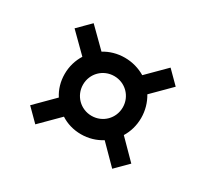

<svg xmlns="http://www.w3.org/2000/svg" viewBox="-104 -738 832 777"><g transform="rotate(30 312.5 -349.5)"><path d="M132.8 -113.3 217.8 -198.2C244.6 -180.7 277.3 -170.9 312.5 -170.9C347.7 -170.9 380.4 -180.7 408.2 -198.2L492.2 -113.3L548.8 -169.9L464.8 -254.9C481.4 -281.7 491.2 -314.5 491.2 -349.6C491.2 -384.8 481.4 -417.5 464.8 -445.3L548.8 -529.3L492.2 -585.9L408.2 -502C380.4 -518.6 347.7 -528.3 312.5 -528.3C277.3 -528.3 244.6 -518.6 217.8 -502L132.8 -585.9L76.2 -529.3L161.1 -445.3C143.6 -417.5 133.8 -384.8 133.8 -349.6C133.8 -314.5 143.6 -281.7 161.1 -254.9L76.2 -169.9ZM312.5 -256.8C260.7 -256.8 219.7 -297.9 219.7 -349.6C219.7 -401.4 260.7 -442.4 312.5 -442.4C364.3 -442.4 405.3 -401.4 405.3 -349.6C405.3 -297.9 364.3 -256.8 312.5 -256.8Z"/></g></svg>

Font: Wanted Sans
Style: Regular
Weight: 400
Designer: Original Design by Kil Hyung-jin and Kang Hanbin, Wanted Lab, Inc; Hangeul from Source Han Sans by Jang Soo-young and Ka
Foundry: Wanted Lab, Inc.
Version: Version 1.001;Glyphs 3.2 (3227)